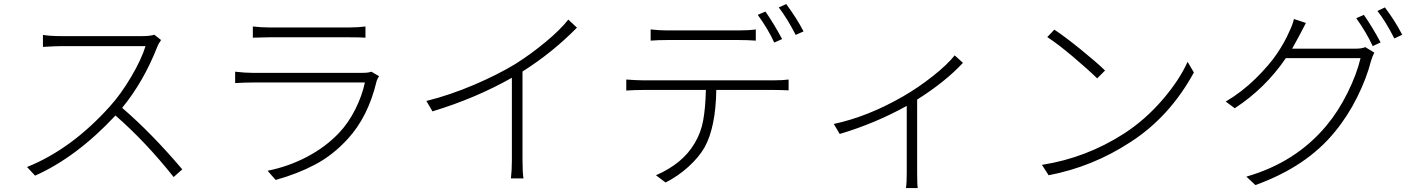

<svg xmlns="http://www.w3.org/2000/svg" viewBox="-20 -863 7040 954"><path d="M747.1 -690.4 780.3 -664.1Q766.6 -644.5 761.7 -630.9Q693.4 -457 586.9 -327.1Q733.4 -201.2 885.7 -21.5L842.8 16.6Q703.1 -159.2 553.7 -289.1Q360.4 -82 154.3 9.8L114.3 -33.2Q335.9 -122.1 527.3 -335.9Q581.1 -395.5 631.8 -481.4Q682.6 -567.4 703.1 -633.8H284.2Q269.5 -633.8 248 -632.8Q226.6 -631.8 210.4 -630.9Q194.3 -629.9 193.4 -629.9V-689.5Q228.5 -683.6 284.2 -683.6H689.5Q724.6 -683.6 747.1 -690.4Z M1825.2 -506.8 1863.3 -484.4Q1853.5 -467.8 1851.6 -460.9Q1809.6 -283.2 1708 -172.9Q1633.8 -91.8 1545.9 -45.4Q1458 1 1349.6 31.2L1309.6 -14.6Q1413.1 -35.2 1505.9 -84Q1598.6 -132.8 1665 -203.1Q1711.9 -252.9 1745.6 -320.3Q1779.3 -387.7 1793 -453.1H1234.4Q1197.3 -453.1 1148.4 -450.2V-506.8Q1197.3 -501 1234.4 -501H1780.3Q1810.5 -501 1825.2 -506.8ZM1236.3 -675.8V-731.4Q1278.3 -726.6 1317.4 -726.6H1715.8Q1758.8 -726.6 1795.9 -731.4V-675.8Q1773.4 -677.7 1714.8 -677.7H1317.4Q1289.1 -677.7 1236.3 -675.8Z M2803.7 -765.6 2846.7 -725.6Q2723.6 -600.6 2576.2 -507.8V-69.3Q2576.2 -3.9 2581.1 23.4H2518.6Q2523.4 -17.6 2523.4 -69.3V-476.6Q2343.8 -375 2128.9 -309.6L2098.6 -361.3Q2215.8 -390.6 2335 -441.4Q2454.1 -492.2 2542 -545.9Q2619.1 -594.7 2691.4 -654.8Q2763.7 -714.8 2803.7 -765.6Z M3866.2 -668.9 3827.1 -651.4Q3796.9 -717.8 3745.1 -789.1L3783.2 -805.7Q3824.2 -747.1 3866.2 -668.9ZM3651.4 -664.1H3294.9Q3248 -664.1 3212.9 -661.1V-716.8Q3256.8 -711.9 3293 -711.9H3651.4Q3702.1 -711.9 3735.4 -716.8V-661.1Q3695.3 -664.1 3651.4 -664.1ZM3173.8 -463.9H3828.1Q3867.2 -463.9 3898.4 -467.8V-414.1Q3859.4 -416 3828.1 -416H3539.1Q3536.1 -231.4 3481.4 -131.8Q3453.1 -82 3400.9 -34.7Q3348.6 12.7 3287.1 43.9L3239.3 7.8Q3372.1 -49.8 3431.6 -151.4Q3462.9 -203.1 3474.1 -265.6Q3485.4 -328.1 3487.3 -416H3173.8Q3132.8 -416 3091.8 -413.1V-467.8Q3144.5 -463.9 3173.8 -463.9ZM3849.6 -826.2 3886.7 -842.8Q3940.4 -769.5 3972.7 -707L3933.6 -689.5Q3891.6 -771.5 3849.6 -826.2Z M4723.6 -587.9 4764.6 -550.8Q4677.7 -457 4537.1 -368.2V-2.9Q4537.1 53.7 4540 71.3H4481.4Q4485.4 47.9 4485.4 -2.9V-336.9Q4329.1 -250 4152.3 -197.3L4123 -247.1Q4292 -283.2 4466.8 -383.8Q4543 -427.7 4615.2 -484.9Q4687.5 -542 4723.6 -587.9Z M5183.6 -678.7 5218.8 -715.8Q5270.5 -681.6 5350.1 -617.2Q5429.7 -552.7 5470.7 -512.7L5431.6 -473.6Q5387.7 -516.6 5311.5 -581.1Q5235.4 -645.5 5183.6 -678.7ZM5190.4 7.8 5157.2 -43.9Q5377 -78.1 5566.4 -200.2Q5669.9 -267.6 5754.4 -365.2Q5838.9 -462.9 5880.9 -555.7L5912.1 -502.9Q5791 -281.2 5595.7 -156.2Q5409.2 -34.2 5190.4 7.8Z M6400.4 -621.1H6711.9Q6748 -621.1 6763.7 -628.9L6808.6 -601.6Q6799.8 -585 6792 -559.6Q6770.5 -474.6 6723.6 -380.4Q6676.8 -286.1 6613.3 -209Q6472.7 -35.2 6217.8 56.6L6172.9 14.6Q6418 -55.7 6570.3 -238.3Q6629.9 -309.6 6675.8 -402.3Q6721.7 -495.1 6740.2 -574.2H6369.1Q6266.6 -423.8 6115.2 -325.2L6070.3 -358.4Q6150.4 -405.3 6218.8 -472.7Q6287.1 -540 6325.2 -596.7Q6363.3 -653.3 6385.7 -705.1Q6403.3 -741.2 6409.2 -768.6L6468.8 -749Q6451.2 -716.8 6434.6 -683.6Q6425.8 -666 6400.4 -621.1ZM6718.8 -772.5 6756.8 -789.1Q6797.9 -730.5 6839.8 -652.3L6800.8 -633.8Q6768.6 -703.1 6718.8 -772.5ZM6824.2 -808.6 6861.3 -826.2Q6912.1 -758.8 6947.3 -690.4L6908.2 -671.9Q6864.3 -757.8 6824.2 -808.6Z"/></svg>

Font: Gen Shin Gothic Light
Style: Regular
Weight: 200
Designer: [Source Han Sans]
Ryoko NISHIZUKA  (kana & ideographs); Paul D. Hunt (Latin, Greek & Cyrillic); Wenlong ZHANG  (bopomofo
Version: Version 1.002.20150607